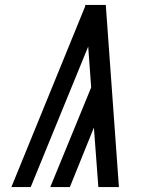

<svg xmlns="http://www.w3.org/2000/svg" viewBox="-20 -755 640 775"><path d="M377 0 359 -240 262 0H183L348 -402L336 -567L104 0H26L324 -730V-735H407L460 0Z"/></svg>

Font: Iosevka SS04 Extended Oblique
Style: Regular
Weight: 400
Width: 7
Italic angle: -9°
Monospace: yes
Designer: Belleve Invis
Foundry: Belleve Invis
Version: Version 19.0.0; ttfautohint (v1.8.4)